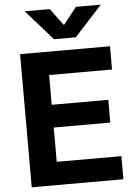

<svg xmlns="http://www.w3.org/2000/svg" viewBox="-66 -1101 786 1149"><g transform="rotate(-5 326.5 -526.5)"><path d="M77.1 0V-799.8H617.2V-660.2H239.3V-481.4H579.1V-344.7H239.3V-138.7H627.9V0ZM127 -1052.7H277.3L353.5 -950.2L434.6 -1052.7H584L418 -871.1H287.1Z"/></g></svg>

Font: Gothic A1 Black
Style: Regular
Weight: 900
Version: Version 2.50